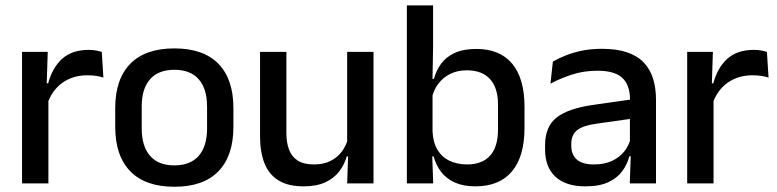

<svg xmlns="http://www.w3.org/2000/svg" viewBox="-20 -682 2890 714"><path d="M156 -295.5 135 -372H159Q174.5 -430 211 -463.2Q247.5 -496.5 310.5 -496.5Q325.5 -496.5 337.2 -494.2Q349 -492 358.5 -489L364.5 -393.5Q352.5 -397.5 337.5 -399.8Q322.5 -402 305 -402Q251.5 -402 212.5 -374.5Q173.5 -347 156 -295.5ZM160 0H62V-489H157.5L153 -346.5L160 -339.5Z M628.5 12.5Q520.5 12.5 464.5 -45Q408.5 -102.5 408.5 -210.5V-280Q408.5 -387.5 464.5 -444.8Q520.5 -502 628.5 -502Q736.5 -502 792.2 -444.8Q848 -387.5 848 -280V-210.5Q848 -102.5 792.2 -45Q736.5 12.5 628.5 12.5ZM628.5 -67Q688 -67 719 -102.5Q750 -138 750 -204.5V-286Q750 -352 719 -387.2Q688 -422.5 628.5 -422.5Q569 -422.5 538 -387.2Q507 -352 507 -286V-204.5Q507 -138 538 -102.5Q569 -67 628.5 -67Z M947 -489H1045V-187Q1045 -152 1054.8 -125.8Q1064.5 -99.5 1087 -85Q1109.5 -70.5 1147.5 -70.5Q1183.5 -70.5 1209.2 -83.5Q1235 -96.5 1251.5 -118.8Q1268 -141 1274.5 -168.5L1290.5 -100.5H1269.5Q1261 -70 1241.5 -44.5Q1222 -19 1189.5 -4Q1157 11 1109 11Q1052 11 1016.2 -10.8Q980.5 -32.5 963.8 -74.2Q947 -116 947 -176ZM1271 -489H1369V0H1271L1275 -114.5L1271 -120.5Z M1747.5 11Q1704 11 1672.5 -2.8Q1641 -16.5 1621.2 -41.8Q1601.5 -67 1592.5 -100.5H1560L1588.5 -193Q1590.5 -152 1607 -124.8Q1623.5 -97.5 1652 -84Q1680.5 -70.5 1717 -70.5Q1773 -70.5 1802.5 -103.2Q1832 -136 1832 -201V-292.5Q1832 -355.5 1802.2 -388Q1772.5 -420.5 1716 -420.5Q1681.5 -420.5 1655 -407.5Q1628.5 -394.5 1611.2 -372.2Q1594 -350 1587 -321.5L1565.5 -388.5H1593.5Q1602 -419.5 1620.2 -444.8Q1638.5 -470 1670.5 -485Q1702.5 -500 1751.5 -500Q1839 -500 1884.8 -445Q1930.5 -390 1930.5 -284.5V-207Q1930.5 -100.5 1884 -44.8Q1837.5 11 1747.5 11ZM1591 0H1493V-662H1590.5V-506L1588 -365.5L1588.5 -348.5V-145.5L1587 -114.5Z M2419.5 0H2322L2326 -116L2322.5 -131V-285L2323 -309.5Q2323 -366 2294.2 -392.5Q2265.5 -419 2202 -419Q2150.5 -419 2106.5 -404.5Q2062.5 -390 2027 -371L2036 -453Q2056 -464.5 2083 -475.5Q2110 -486.5 2144 -493.5Q2178 -500.5 2218.5 -500.5Q2274 -500.5 2312.5 -487.2Q2351 -474 2374.5 -449Q2398 -424 2408.8 -389Q2419.5 -354 2419.5 -311ZM2156.5 11Q2084 11 2045.5 -24.8Q2007 -60.5 2007 -126.5V-141.5Q2007 -211.5 2050.2 -245.2Q2093.5 -279 2186.5 -292L2333.5 -313L2339 -242L2198 -222Q2147.5 -215 2126 -197.8Q2104.5 -180.5 2104.5 -147V-140Q2104.5 -106.5 2125.2 -88.5Q2146 -70.5 2188.5 -70.5Q2227.5 -70.5 2255.5 -83.5Q2283.5 -96.5 2301 -118.2Q2318.5 -140 2325 -166.5L2338.5 -101H2320.5Q2312.5 -71 2294 -45.5Q2275.5 -20 2242.2 -4.5Q2209 11 2156.5 11Z M2629.5 -295.5 2608.5 -372H2632.5Q2648 -430 2684.5 -463.2Q2721 -496.5 2784 -496.5Q2799 -496.5 2810.8 -494.2Q2822.5 -492 2832 -489L2838 -393.5Q2826 -397.5 2811 -399.8Q2796 -402 2778.5 -402Q2725 -402 2686 -374.5Q2647 -347 2629.5 -295.5ZM2633.5 0H2535.5V-489H2631L2626.5 -346.5L2633.5 -339.5Z"/></svg>

Font: Anek Kannada Medium Medium
Style: Regular
Weight: 500
Version: Version 1.003